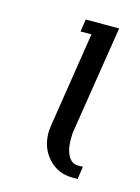

<svg xmlns="http://www.w3.org/2000/svg" viewBox="-71 -428 343 472"><g transform="rotate(15 100.5 -192.0)"><path d="M73.2 -92.3Q73.2 -98.1 75.2 -111.8L112.8 -352.1H85L89.8 -383.8H174.8L131.8 -111.8Q130.4 -104 130.4 -89.4Q130.4 -64 139.4 -48.1Q148.4 -32.2 163.1 -32.2H176.8L171.9 0H158.2Q121.6 0 97.4 -26.4Q73.2 -52.7 73.2 -92.3Z"/></g></svg>

Font: Gawaa
Style: Italic
Weight: 400
Designer: T. Christopher White
Version: Version 1.0